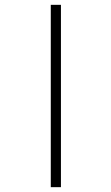

<svg xmlns="http://www.w3.org/2000/svg" viewBox="-20 -693 461 794"><path d="M190 -673H232V81H190Z"/></svg>

Font: Noto Serif Hebrew SemiCondensed Light
Style: Regular
Weight: 300
Width: 4
Designer: Monotype Design Team
Foundry: Monotype Imaging Inc.
Version: Version 2.004; ttfautohint (v1.8.4.7-5d5b)